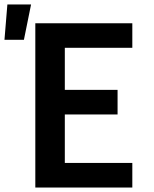

<svg xmlns="http://www.w3.org/2000/svg" viewBox="-71 -839 691 859"><path d="M87 0V-735H521V-625H219V-437H455V-327H219V-110H521V0ZM-51 -661 -38 -819H68L36 -661Z"/></svg>

Font: Iosevka Aile Extrabold
Style: Regular
Weight: 800
Designer: Belleve Invis
Foundry: Belleve Invis
Version: Version 27.3.5; ttfautohint (v1.8.4)